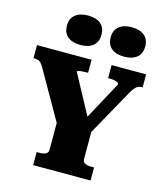

<svg xmlns="http://www.w3.org/2000/svg" viewBox="-137 -1065 994 1166"><g transform="rotate(15 360.0 -482.0)"><path d="M255 -306 268 -262 83 -586Q74 -602 65.5 -611.5Q57 -621 47 -624.5Q37 -628 23 -628H17V-710H360V-628H347Q330 -628 317.5 -626.5Q305 -625 298.5 -623Q292 -621 292 -617L449 -326L395 -313L554 -607Q554 -614 546.5 -618.5Q539 -623 526.5 -625.5Q514 -628 496 -628H486V-710H703V-628H697Q684 -628 674 -623Q664 -618 654.5 -607Q645 -596 634 -577L456 -257L472 -306V-118Q472 -96 488 -89Q504 -82 527 -82H544V0H183V-82H199Q223 -82 239 -89Q255 -96 255 -118ZM379 -872Q379 -826 350.5 -802.5Q322 -779 271 -779Q220 -779 191 -802.5Q162 -826 162 -872Q162 -917 191 -940.5Q220 -964 271 -964Q322 -964 350.5 -940.5Q379 -917 379 -872ZM654 -872Q654 -826 625 -802.5Q596 -779 545 -779Q495 -779 466 -802.5Q437 -826 437 -872Q437 -917 466 -940.5Q495 -964 545 -964Q596 -964 625 -940.5Q654 -917 654 -872Z"/></g></svg>

Font: Roboto Serif 20pt ExtraBold
Style: Regular
Weight: 800
Version: Version 1.008